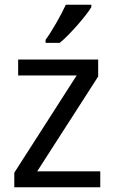

<svg xmlns="http://www.w3.org/2000/svg" viewBox="-20 -786 481 806"><path d="M400.9 0H40V-61L301.8 -469.2H56.2V-536.1H392.1V-464.8L136.2 -66.9H400.9ZM171.4 -619.1Q182.1 -633.3 193.6 -651.9Q205.1 -670.4 216.6 -690.2Q228 -710 238.3 -729.7Q248.5 -749.5 256.3 -766.1H363.3V-755.9Q355.5 -742.7 340.1 -722.9Q324.7 -703.1 305.9 -681.6Q287.1 -660.2 267.3 -639.9Q247.6 -619.6 230.5 -606H171.4Z"/></svg>

Font: WenQuanYi Micro Hei
Style: Regular
Weight: 400
Foundry: Ascender Corporation
Version: Version 0.2.0-beta